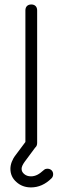

<svg xmlns="http://www.w3.org/2000/svg" viewBox="-20 -665 280 858"><path d="M120 0C120 0 120 0 120 0C111.5 0 105 -2.5 100.5 -7C96 -11.5 93.5 -18 93.5 -26.5C93.5 -26.5 93.5 -26.5 93.5 -26.5C93.5 -26.5 93.5 -618.5 93.5 -618.5C93.5 -627 96 -633.5 100.5 -638C105 -642.5 111.5 -645 120 -645C120 -645 120 -645 120 -645C128 -645 134.5 -642.5 139 -638C143.5 -633.5 146 -627 146 -618.5C146 -618.5 146 -618.5 146 -618.5C146 -618.5 146 -26.5 146 -26.5C146 -18 143.5 -11.5 139 -7C134.5 -2.5 128 0 120 0ZM118.5 172.5C118.5 172.5 118.5 172.5 118.5 172.5C93 172.5 71 164.5 53.5 148.5C35.5 133 26.5 113 26.5 89.5C26.5 89.5 26.5 89.5 26.5 89.5C26.5 79.5 28.5 69 32.5 58.5C36.5 48 42 38 49.5 28.5C49.5 28.5 49.5 28.5 49.5 28.5C49.5 28.5 99.5 -38.5 99.5 -38.5C104.5 -45 111 -48.5 119.5 -48.5C119.5 -48.5 119.5 -48.5 119.5 -48.5C126.5 -48.5 132.5 -46 137.5 -41.5C142 -36.5 144.5 -30.5 144.5 -23.5C144.5 -23.5 144.5 -23.5 144.5 -23.5C144.5 -18 143 -13 139.5 -8.5C139.5 -8.5 139.5 -8.5 139.5 -8.5C139.5 -8.5 89.5 59 89.5 59C81 71 76.5 81 76.5 89.5C76.5 89.5 76.5 89.5 76.5 89.5C76.5 99 80.5 106.5 88.5 113C96 119.5 106 123 118.5 123C118.5 123 118.5 123 118.5 123C128.5 123 138 120.5 147 116C156 111.5 165 104.5 174.5 96C174.5 96 174.5 96 174.5 96C177 93.5 179.5 92 182.5 90.5C185.5 89.5 189 89 192.5 89C192.5 89 192.5 89 192.5 89C199.5 89 205.5 91.5 210.5 96C215 100.5 217.5 106.5 217.5 113.5C217.5 113.5 217.5 113.5 217.5 113.5C217.5 121 215 127 210.5 131.5C210.5 131.5 210.5 131.5 210.5 131.5C183 159 152 172.5 118.5 172.5Z"/></svg>

Font: Jura-Fortis-Regular
Style: Regular
Weight: 500
Designer: Daniel Johnson, Alexei Vanyashin, Mirko Velimirovic
Foundry: Daniel Johnson
Version: ""